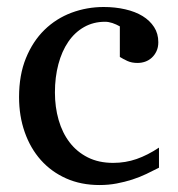

<svg xmlns="http://www.w3.org/2000/svg" viewBox="-20 -514 506 546"><path d="M432.1 -37.1Q415 -28.3 396.2 -19.3Q377.4 -10.3 356.2 -3.4Q335 3.4 311.8 7.8Q288.6 12.2 263.2 12.2Q210.4 12.2 168.2 -6.6Q126 -25.4 96.2 -58.8Q66.4 -92.3 50.3 -138.2Q34.2 -184.1 34.2 -237.8Q34.2 -300.8 53.7 -348.6Q73.2 -396.5 106.4 -429Q139.6 -461.4 183.3 -477.8Q227.1 -494.1 274.9 -494.1Q307.6 -494.1 336.2 -487.5Q364.7 -481 385.5 -468.3Q406.2 -455.6 418.2 -437Q430.2 -418.5 430.2 -394Q430.2 -379.4 425 -368.4Q419.9 -357.4 411.6 -349.9Q403.3 -342.3 392.8 -338.6Q382.3 -335 371.1 -335Q354.5 -335 342.3 -340.6Q330.1 -346.2 320.8 -352.1V-439Q310.5 -444.8 299.6 -448.5Q288.6 -452.1 278.8 -452.1Q245.6 -452.1 219 -437Q192.4 -421.9 174.1 -395Q155.8 -368.2 146 -331.3Q136.2 -294.4 136.2 -251Q136.2 -209.5 146.7 -172.9Q157.2 -136.2 178 -109.1Q198.7 -82 229.7 -66.4Q260.7 -50.8 301.8 -50.8Q336.9 -50.8 368.4 -61.8Q399.9 -72.8 432.1 -94.2Z"/></svg>

Font: BabelStone Ogham Pictish
Style: Bold
Weight: 700
Designer: Andrew West
Foundry: BabelStone
Version: Version 1.02 March 14, 2022